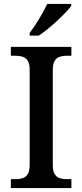

<svg xmlns="http://www.w3.org/2000/svg" viewBox="-20 -951 416 971"><path d="M130 -784V-771H176C232 -807 315 -886 340 -921V-931H219C198 -886 159 -822 130 -784ZM35 0H341V-45H320C280 -45 247 -54 247 -115V-599C247 -660 280 -669 320 -669H341V-714H35V-669H56C97 -669 130 -660 130 -599V-115C130 -54 97 -45 56 -45H35Z"/></svg>

Font: Noto Serif Vithkuqi Medium
Style: Regular
Weight: 500
Version: Version 1.005